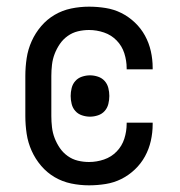

<svg xmlns="http://www.w3.org/2000/svg" viewBox="-20 -548 540 576"><path d="M247 8Q220 8 193.5 2.5Q167 -3 144 -16.5Q121 -30 103.5 -50.5Q86 -71 75 -95.5Q64 -120 60 -146.5Q56 -173 56 -200V-320Q56 -347 60 -373.5Q64 -400 75 -424.5Q86 -449 103.5 -469.5Q121 -490 144 -503.5Q167 -517 193.5 -522.5Q220 -528 247 -528Q272 -528 297 -524Q322 -520 344 -509Q366 -498 384.5 -480.5Q403 -463 415 -441Q427 -419 432.5 -394.5Q438 -370 438 -345V-340H360V-343Q360 -366 353 -388Q346 -410 330 -426.5Q314 -443 292 -450.5Q270 -458 247 -458Q230 -458 213.5 -454Q197 -450 183 -440Q169 -430 159.5 -416Q150 -402 144 -386.5Q138 -371 136 -354Q134 -337 134 -320V-200Q134 -183 136 -166Q138 -149 144 -133.5Q150 -118 159.5 -104Q169 -90 183 -80Q197 -70 213.5 -66Q230 -62 247 -62Q270 -62 292 -69.5Q314 -77 330 -93.5Q346 -110 353 -132Q360 -154 360 -177V-180H438V-175Q438 -150 432.5 -125.5Q427 -101 415 -79Q403 -57 384.5 -39.5Q366 -22 344 -11Q322 0 297 4Q272 8 247 8ZM250 -198Q238 -198 226 -202Q214 -206 206 -215Q198 -224 195 -236Q192 -248 192 -260Q192 -272 195 -284Q198 -296 206 -305Q214 -314 226 -318Q238 -322 250 -322Q262 -322 274 -318Q286 -314 294 -305Q302 -296 305 -284Q308 -272 308 -260Q308 -248 305 -236Q302 -224 294 -215Q286 -206 274 -202Q262 -198 250 -198Z"/></svg>

Font: HulyMono
Style: Regular
Weight: 400
Monospace: yes
Designer: Belleve Invis
Foundry: Belleve Invis
Version: Version 33.2.5; ttfautohint (v1.8.4)